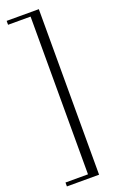

<svg xmlns="http://www.w3.org/2000/svg" viewBox="-171 -780 583 970"><g transform="rotate(-20 121.0 -295.0)"><path d="M8 150V129H129V-719H8V-740H181V150Z"/></g></svg>

Font: Spectral Light
Style: Regular
Weight: 300
Designer: Jean-Baptiste Levee
Foundry: Production Type
Version: Version 2.001